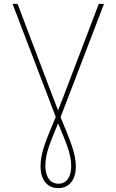

<svg xmlns="http://www.w3.org/2000/svg" viewBox="-20 -734 603 995"><path d="M281 241C342 241 373 194 373 129C373 60 342 -9 294 -127L519 -714H492L312 -242C302 -216 291 -189 281 -162C271 -189 261 -215 250 -242L71 -714H45L269 -128C223 -16 190 52 190 129C190 193 222 241 281 241ZM283 218C239 218 215 181 215 126C215 59 242 1 281 -95C321 3 349 60 349 127C349 180 327 218 283 218Z"/></svg>

Font: Noto Sans Mono SemiCondensed Thin
Style: Regular
Weight: 100
Width: 4
Designer: Monotype Design Team
Foundry: Monotype Imaging Inc.
Version: Version 2.014